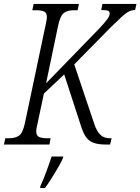

<svg xmlns="http://www.w3.org/2000/svg" viewBox="-39 -734 713 975"><path d="M-19 0 -12 -32H7Q39 -32 58 -45.5Q77 -59 88 -111L192 -604Q195 -619 197 -629.5Q199 -640 199 -647Q199 -669 185 -675.5Q171 -682 145 -682H125L132 -714H362L355 -682H336Q304 -682 285.5 -668.5Q267 -655 256 -603L195 -311L462 -586Q494 -620 506 -636.5Q518 -653 518 -665Q518 -676 509.5 -679.5Q501 -683 475 -683L481 -714H654L647 -683Q630 -683 614.5 -675Q599 -667 578 -647.5Q557 -628 523 -595L338 -407L440 -104Q452 -68 470 -50Q488 -32 519 -32H528L520 0H500Q459 0 434.5 -9.5Q410 -19 396 -40.5Q382 -62 371 -98L287 -356L184 -259L152 -109Q149 -97 147 -85.5Q145 -74 145 -67Q145 -45 159.5 -38.5Q174 -32 199 -32H218L212 0ZM166 211Q181 179 196.5 137Q212 95 223 61H282L281 68Q274 86 257 115Q240 144 221.5 173.5Q203 203 189 221H165Z"/></svg>

Font: Noto Serif Condensed Light
Style: Italic
Weight: 300
Width: 3
Italic angle: -12°
Designer: Monotype Design Team
Foundry: Monotype Imaging Inc.
Version: Version 2.014; ttfautohint (v1.8.4.7-5d5b)